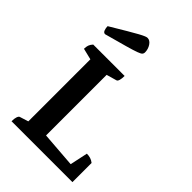

<svg xmlns="http://www.w3.org/2000/svg" viewBox="-256 -993 1099 1099"><g transform="rotate(45 293.0 -444.0)"><path d="M53.9 0Q53.9 -21.9 58.4 -35.1Q62.9 -48.4 69.9 -50.9L140.1 -72.9L122.4 -52.4V-585.8L141.1 -565.2L53.9 -586.4Q53.9 -603.1 58.2 -615.6Q62.4 -628.1 74.3 -641H328.4Q328.4 -619.1 324.4 -605.6Q320.4 -592.1 312.4 -590.1L235.1 -568.1L251.2 -589.1V-71.9L241.2 -82.9L475.8 -64.9L463.3 -47.8L490.2 -173.7Q506.9 -173.7 520.5 -169.4Q534.1 -165.2 546.9 -155V0ZM80.4 -730.8Q68.2 -730.8 63.1 -744.6Q58 -758.3 58 -773.7Q118.6 -809.9 156.9 -832.7Q195.2 -855.5 217.2 -867.3Q239.2 -879.2 250.1 -883.6Q260.9 -888.1 267.3 -888.1Q287.2 -888.1 301.5 -866.5Q315.8 -844.9 315.8 -817.9Q315.8 -809.6 310.1 -803.2Q304.4 -796.8 282.7 -788.9Q260.9 -780.9 213.2 -767.4Q165.5 -753.9 80.4 -730.8Z"/></g></svg>

Font: Pitagon Serif
Style: Regular
Weight: 400
Designer: Travis Tran
Foundry: Pitagon
Version: Version 1.000;gftools[0.9.26]